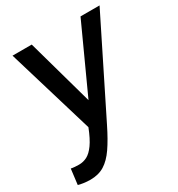

<svg xmlns="http://www.w3.org/2000/svg" viewBox="-177 -617 892 961"><g transform="rotate(-30 269.0 -136.5)"><path d="M66 230Q46 230 26 227Q6 224 -3 221L8 132Q17 134 30 135Q43 136 54 136Q79 136 101 124.5Q123 113 144.5 83Q166 53 188 -3L38 -503H149L256 -120L431 -503H541L274 34Q241 101 211 144.5Q181 188 147 209Q113 230 66 230Z"/></g></svg>

Font: Inclusive Sans Medium
Style: Italic
Weight: 500
Italic angle: -7°
Designer: Olivia King
Foundry: Olivia King
Version: Version 2.004